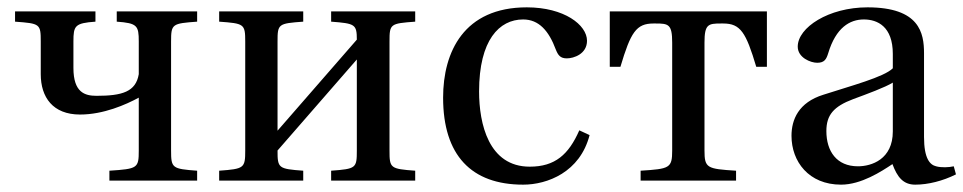

<svg xmlns="http://www.w3.org/2000/svg" viewBox="-20 -492 2624 523"><path d="M21 -433C89 -428 91 -427 91 -379V-290C91 -227 124 -180 198 -180C262 -180 323 -207 358 -226V-82C358 -34 355 -32 278 -27V0H517V-27C449 -32 446 -34 446 -82V-379C446 -427 449 -428 517 -433V-461H298V-433C354 -429 358 -422 358 -379V-290C350 -242 313 -231 243 -231C211 -231 180 -240 180 -307V-379C180 -422 184 -429 240 -433V-461H21Z M577 0H806V-27C738 -32 736 -34 736 -82L952 -330V-82C952 -34 950 -32 882 -27V0H1111V-27C1043 -32 1041 -34 1041 -82V-379C1041 -427 1043 -428 1111 -433V-461H882V-433C947 -428 952 -426 952 -384L736 -136V-379C736 -427 738 -428 806 -433V-461H577V-433C645 -428 648 -427 648 -379V-82C648 -34 645 -32 577 -27Z M1187 -226C1187 -69 1264 11 1405 11C1471 11 1560 -23 1586 -124L1558 -137C1529 -71 1492 -38 1423 -38C1311 -38 1285 -155 1285 -243C1285 -383 1340 -439 1405 -439C1448 -439 1475 -408 1494 -357C1500 -342 1506 -333 1524 -333C1543 -333 1579 -345 1579 -381C1579 -424 1517 -472 1415 -472C1244 -472 1187 -351 1187 -226Z M1641 -310H1670C1698 -404 1713 -428 1760 -428H1766C1801 -428 1811 -426 1811 -376V-82C1811 -34 1804 -32 1725 -27V0H1985V-27C1906 -32 1899 -34 1899 -82V-376C1899 -426 1909 -428 1944 -428H1950C1997 -428 2012 -404 2040 -310H2069V-461H1641Z M2136 -122C2136 -52 2183 11 2271 11C2326 11 2381 -25 2411 -45C2424 -10 2440 11 2473 11C2508 11 2548 1 2584 -17L2578 -39C2565 -36 2544 -35 2530 -39C2513 -43 2497 -60 2497 -119V-347C2497 -402 2485 -472 2343 -472C2237 -472 2153 -417 2153 -365C2153 -335 2188 -321 2206 -321C2226 -321 2231 -331 2236 -347C2257 -417 2295 -439 2333 -439C2370 -439 2412 -420 2412 -345V-306C2388 -282 2297 -258 2223 -234C2155 -213 2136 -166 2136 -122ZM2231 -135C2231 -179 2251 -202 2304 -222C2342 -236 2391 -254 2412 -267V-134C2412 -58 2354 -39 2317 -39C2259 -39 2231 -80 2231 -135Z"/></svg>

Font: erewhon
Style: Regular
Weight: 400
Version: Version 1.0.0